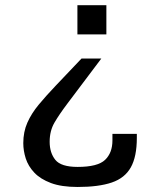

<svg xmlns="http://www.w3.org/2000/svg" viewBox="-20 -538 645 757"><path d="M245.6 -129.4Q213.9 -87.4 194.8 -54.7Q175.8 -22 175.8 21Q175.8 64.5 198.2 92.3Q220.7 120.1 286.1 120.1Q365.2 120.1 394.3 92.3Q423.3 64.5 423.3 15.6V-10.3H519.5V5.4Q519.5 79.6 495.8 121.8Q472.2 164.1 420.7 181.6Q369.1 199.2 286.1 199.2Q222.2 199.2 180.7 183.6Q139.2 168 115.2 142.6Q91.3 117.2 81.5 86.7Q71.8 56.2 71.8 26.4Q71.8 -18.1 87.9 -54.4Q104 -90.8 132.8 -125.5Q161.6 -160.2 199.7 -200.2L301.3 -307.1H379.4ZM399.4 -517.6V-402.3H285.2V-517.6Z"/></svg>

Font: Monda
Style: Regular
Weight: 400
Designer: Vernon Adams
Foundry: Vernon Adams
Version: Version 2.100; ttfautohint (v1.8.3)